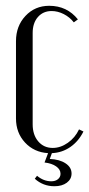

<svg xmlns="http://www.w3.org/2000/svg" viewBox="-20 -522 308 663"><path d="M35.2 -379.9Q35.2 -432.1 67.9 -467Q100.6 -502 149.9 -502Q211.4 -502 249 -455.1L234.9 -444.8Q220.7 -462.9 200 -473.4Q179.2 -483.9 158.2 -483.9Q128.9 -483.9 110.8 -463.1Q92.8 -442.4 92.8 -408.2V-92.8Q92.8 -56.2 112.1 -33.7Q131.3 -11.2 162.1 -11.2Q189 -11.2 214.1 -28.8Q239.3 -46.4 252.9 -75.2L268.1 -67.9Q251.5 -34.2 222.9 -14.4Q194.3 5.4 159.2 6.8L151.9 26.9Q185.5 28.3 206.3 42Q227.1 55.7 227.1 77.1Q227.1 96.7 210.7 108.9Q194.3 121.1 168 121.1Q128.9 121.1 100.1 95.2L107.9 85Q130.4 104 157.2 104Q171.4 104 180.2 96.7Q189 89.4 189 78.1Q189 63 173.8 52.5Q158.7 42 133.8 39.1L146 6.8Q97.7 3.9 66.4 -29.8Q35.2 -63.5 35.2 -112.8Z"/></svg>

Font: Moniqa Narrow Heading
Style: Regular
Weight: 400
Width: 4
Designer: Rajesh Rajput
Foundry: Rajesh Rajput
Version: Version 1.000